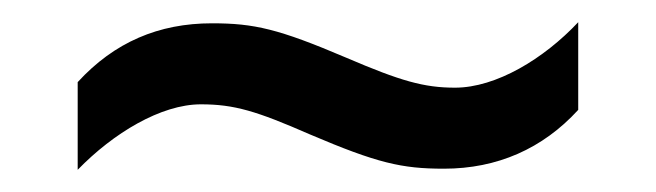

<svg xmlns="http://www.w3.org/2000/svg" viewBox="-20 -409 591 173"><path d="M50 -335V-256C82 -289 125 -315 161 -315C191 -315 211 -309 259 -288C320 -262 342 -257 380 -257C428 -257 469 -275 501 -310V-389C470 -356 427 -330 390 -330C362 -330 341 -336 292 -357C231 -383 209 -388 171 -388C123 -388 83 -371 50 -335Z"/></svg>

Font: Noto Sans Devanagari UI
Style: Regular
Weight: 400
Designer: Jelle Bosma - Monotype Design Team
Foundry: Monotype Imaging Inc.
Version: Version 2.003